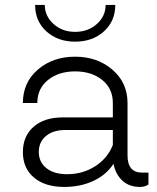

<svg xmlns="http://www.w3.org/2000/svg" viewBox="-20 -736 626 766"><path d="M120.1 -716.3H158.7Q158.7 -671.9 193.6 -640.4Q228.5 -608.9 279.8 -608.9Q331.5 -608.9 366.5 -640.4Q401.4 -671.9 401.4 -716.3H439.9Q439.9 -651.4 394.5 -610.6Q349.1 -569.8 279.8 -569.8Q210.4 -569.8 165.3 -610.6Q120.1 -651.4 120.1 -716.3ZM546.4 -47.4H572.3V0Q558.6 9.8 538.6 9.8Q495.6 9.8 468.5 -15.1Q441.4 -40 432.6 -82.5Q405.3 -39.1 353.3 -14.6Q301.3 9.8 236.3 9.8Q159.7 9.8 115.5 -27.6Q71.3 -64.9 71.3 -128.9Q71.3 -192.9 114 -230.2Q156.7 -267.6 230 -267.6H430.2V-325.2Q430.2 -382.8 387.7 -417Q345.2 -451.2 279.8 -451.2Q214.4 -451.2 171.6 -417Q128.9 -382.8 128.9 -325.2H71.3Q71.3 -406.7 130.9 -458.3Q190.4 -509.8 279.8 -509.8Q368.2 -509.8 428.5 -458Q488.8 -406.2 488.8 -325.2V-116.2Q488.8 -47.4 546.4 -47.4ZM247.6 -41Q310.5 -41 360.1 -73Q409.7 -105 430.2 -157.7V-217.3H240.2Q191.9 -217.3 163.3 -193.4Q134.8 -169.4 134.8 -129.9Q134.8 -89.4 165 -65.2Q195.3 -41 247.6 -41Z"/></svg>

Font: Now Alt Light
Style: Regular
Weight: 300
Designer: Alfredo Marco Pradil
Foundry: Alfredo Marco Pradil
Version: Version 1.002;PS 001.002;hotconv 1.0.88;makeotf.lib2.5.64775